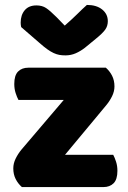

<svg xmlns="http://www.w3.org/2000/svg" viewBox="-20 -760 521 780"><path d="M69 0Q53 -14 43.5 -33Q34 -52 34 -76Q34 -96 43.5 -115.5Q53 -135 67 -152L239 -354H55Q49 -365 43.5 -382Q38 -399 38 -419Q38 -454 53.5 -469.5Q69 -485 95 -485H410Q426 -471 435.5 -452Q445 -433 445 -409Q445 -389 435.5 -369.5Q426 -350 412 -333L244 -131H440Q446 -120 451.5 -103Q457 -86 457 -66Q457 -31 441.5 -15.5Q426 0 400 0ZM243 -656Q276 -685 295 -704Q314 -723 333 -740Q372 -740 395 -721.5Q418 -703 418 -674Q418 -654 407 -639Q396 -624 370 -603L325 -566Q307 -552 287.5 -543.5Q268 -535 246 -535Q232 -535 221 -537Q210 -539 198 -544.5Q186 -550 172 -560Q158 -570 140 -586L66 -650Q65 -655 64.5 -659Q64 -663 64 -668Q64 -699 80.5 -718.5Q97 -738 128 -738Q151 -738 167 -727.5Q183 -717 209 -691Z"/></svg>

Font: Baloo Bhai
Style: Regular
Weight: 400
Designer: Supriya Tembe, Noopur Datye and Ek Type
Foundry: Ek Type
Version: Version 1.443;PS 1.000;hotconv 16.6.51;makeotf.lib2.5.65220;